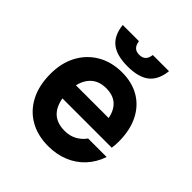

<svg xmlns="http://www.w3.org/2000/svg" viewBox="-224 -1013 1199 1199"><g transform="rotate(45 375.0 -413.5)"><path d="M207.3 -372.4H583.5L533.9 -310.9Q533.9 -400.1 496.8 -446.9Q459.8 -493.7 386.5 -493.7Q312.9 -493.7 273.1 -444.6Q233.3 -395.6 233.3 -310.9Q233.3 -220.1 272.3 -170.6Q311.4 -121.1 390.5 -121.1Q435.4 -121.1 470 -139.7Q504.5 -158.3 528.3 -191.4H691.8Q669.3 -125.5 625.4 -78.3Q581.4 -31 520.3 -6Q459.3 19 386.1 19Q291.6 19 222 -21.1Q152.4 -61.3 114.3 -135.1Q76.2 -209 76.2 -310.9Q76.2 -407.9 115.6 -480.4Q154.9 -552.9 224.7 -593.3Q294.6 -633.8 386.5 -633.8Q475.7 -633.8 541 -595Q606.3 -556.1 641.9 -484Q677.5 -411.9 677.5 -311.5Q677.5 -296.7 676.2 -281.8Q675 -266.8 673.3 -255.1H207.3ZM322.8 -845.6Q327.3 -815.3 342 -800.9Q356.7 -786.5 384 -786.5Q411.6 -786.5 426.5 -800.9Q441.5 -815.3 445.2 -845.6H588.3Q579.1 -761.9 529.8 -722.8Q480.6 -683.7 384 -683.7Q287.4 -683.7 238.2 -722.8Q188.9 -761.9 179.7 -845.6Z"/></g></svg>

Font: Martian Mono SemiExpanded
Style: Regular
Weight: 400
Width: 6
Monospace: yes
Designer: Roman Shamin
Foundry: Evil Martians
Version: Version 1.000